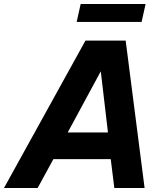

<svg xmlns="http://www.w3.org/2000/svg" viewBox="-56 -944 820 964"><path d="M329 -834 349 -924H675L655 -834ZM-36 0 373 -740H575L670 0H518L500 -145H212L133 0ZM284 -279H486L450 -586Z"/></svg>

Font: Be Vietnam Pro
Style: Bold Italic
Weight: 700
Italic angle: -12°
Designer: Lam Bao, Tony Le, Vietanh Nguyen
Foundry: Yellow Type Foundry
Version: Version 1.002; ttfautohint (v1.8.3)